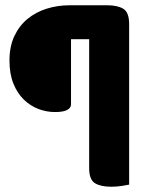

<svg xmlns="http://www.w3.org/2000/svg" viewBox="-20 -633 569 730"><path d="M387 -613Q427 -613 449 -599.5Q471 -586 471 -541V69Q462 71 442.5 74Q423 77 403 77Q363 77 341 63.5Q319 50 319 6V-484H250V-236Q250 -223 235.5 -215Q221 -207 189 -207Q157 -207 126.5 -218.5Q96 -230 71 -254Q46 -278 31 -315Q16 -352 16 -403Q16 -456 34.5 -495.5Q53 -535 84.5 -561Q116 -587 157.5 -600Q199 -613 245 -613Z"/></svg>

Font: Baloo 2 Latin
Style: Bold
Weight: 400
Designer: Sarang Kulkarni and Ek Type
Foundry: Ek Type
Version: Version 1.001